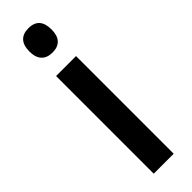

<svg xmlns="http://www.w3.org/2000/svg" viewBox="-260 -820 755 755"><g transform="rotate(-45 117.5 -442.5)"><path d="M118 -819C77 -819 56 -796 56 -751C56 -707 78 -684 118 -684C158 -684 179 -707 179 -751C179 -795 160 -819 118 -819ZM173 -609H62V-66H173Z"/></g></svg>

Font: Noto Sans Malayalam UI ExtraCondensed SemiBold
Style: Regular
Weight: 600
Width: 2
Designer: Jelle Bosma - Monotype Design Team
Foundry: Monotype Imaging Inc.
Version: Version 2.104